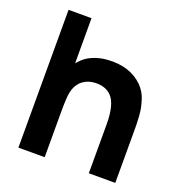

<svg xmlns="http://www.w3.org/2000/svg" viewBox="-134 -866 930 982"><g transform="rotate(20 331.0 -375.0)"><path d="M538.6 -517.6Q553.2 -502.9 564.2 -485.4Q575.2 -467.8 581.8 -445.8Q588.4 -423.8 592.3 -405.8Q596.2 -387.7 597.9 -360.4Q599.6 -333 599.9 -317.1Q600.1 -301.3 600.1 -272V0H456.1V-265.6Q456.1 -374 418.9 -413.6Q388.2 -447.3 330.1 -445.8Q291.5 -444.3 263.7 -423.8Q231.4 -399.9 221.7 -352.1Q215.8 -324.7 215.8 -244.6V0H72.8V-750H197.8V-504.4Q203.1 -509.8 205.1 -512.7Q231 -543.5 269.5 -559.6Q308.1 -575.7 350.1 -578.1Q468.8 -585.9 538.6 -517.6Z"/></g></svg>

Font: Manrope3 ExtraBold
Style: Bold
Weight: 800
Width: 4
Designer: Mikhail Sharanda
Foundry: Mikhail Sharanda
Version: Version 3.000;PS 003.000;hotconv 1.0.88;makeotf.lib2.5.64775